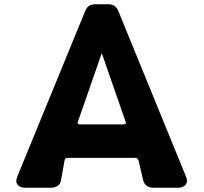

<svg xmlns="http://www.w3.org/2000/svg" viewBox="-20 -880 954 900"><path d="M698 0Q681 0 668.5 -8.5Q656 -17 651 -35L630 -126Q627 -140 613 -140H301Q290 -140 287 -137Q284 -134 283 -130L266 -35Q263 -16 249.5 -8Q236 0 219 0H99Q74 0 62.5 -14.5Q51 -29 61 -52L380 -830Q392 -860 427 -860H487Q522 -860 534 -830L852 -52Q862 -29 850 -14.5Q838 0 815 0ZM457 -631 345 -309Q340 -297 355 -297H559Q573 -297 569 -309Z"/></svg>

Font: OpenDyslexic3
Style: Bold
Weight: 700
Designer: Abelardo Gonzalez
Version: Version 1.000;PS 001.001;hotconv 1.0.56